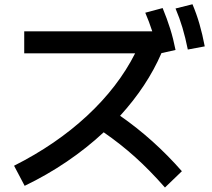

<svg xmlns="http://www.w3.org/2000/svg" viewBox="-20 -838 978 886"><path d="M603.5 -591.8H91.8V-693.4H682.6Q668 -738.3 650.4 -779.3L730.5 -800.8Q751 -751 765.4 -705.1Q779.8 -659.2 790 -607.4L724.6 -592.8V-591.8Q659.2 -440.9 534.2 -303.7Q689.5 -195.8 819.3 -47.9L741.2 27.3Q671.4 -52.2 603.5 -113.3Q535.6 -174.3 458.5 -227.5Q379.9 -154.3 287.6 -91.8Q195.3 -29.3 93.8 19.5L44.9 -73.2Q238.8 -170.9 381.8 -303.7Q524.9 -436.5 603.5 -591.8ZM790 -798.8 868.2 -818.4Q887.2 -773.4 900.6 -726.8Q914.1 -680.2 924.8 -624L846.7 -609.4Q835.4 -665 822 -710Q808.6 -754.9 790 -798.8Z"/></svg>

Font: Pretendard SemiBold
Style: Regular
Weight: 600
Designer: Base glyphs from Inter by Rasmus Andersson; Hangeul glyphs from Noto Sans CJK(Source Han Sans) by Jang Soo-young and Kan
Foundry: Kil Hyung-jin
Version: Version 1.309